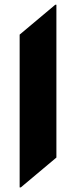

<svg xmlns="http://www.w3.org/2000/svg" viewBox="-20 -777 323 816"><path d="M63.5 19.5V-629.9L214.8 -756.8H219.7V-107.4L68.4 19.5Z"/></svg>

Font: Gothica
Style: Bold
Weight: 700
Designer: Wojciech Kalinowski "wmk69" (wmk69@o2.pl)
Foundry: Wojciech Kalinowski "wmk69" (wmk69@o2.pl)
Version: Version 2.1.0; 2021-05-14